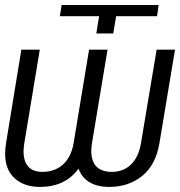

<svg xmlns="http://www.w3.org/2000/svg" viewBox="-21 -731 713 761"><path d="M3.2 -165.1 63.6 -534.1H136.7L75.6 -165.1Q70.7 -135.3 73.3 -113.6Q76 -92 85.4 -77.8Q94.8 -63.6 110.4 -56.6Q126.1 -49.7 147.4 -49.7Q170.8 -49.7 191.2 -56.8Q211.6 -63.9 227.8 -78.1Q244 -92.3 255.1 -114.2Q266.3 -136 271 -165.1L332 -534.1H405.2L343.8 -165.1Q338.8 -135.3 342 -113.6Q345.2 -92 355.3 -77.8Q365.4 -63.6 382.5 -56.6Q399.5 -49.7 422.2 -49.7Q444.2 -49.7 463.2 -56.8Q482.2 -63.9 497.3 -78.1Q512.4 -92.3 522.9 -114.2Q533.4 -136 538 -165.1L599.8 -534.1H672.6L611.2 -165.1Q596.6 -77.1 542.6 -33.7Q488.3 9.9 412.3 9.9Q366.1 9.9 335 -8Q304 -25.9 290.1 -62.5Q263.5 -25.9 225 -8Q186.4 9.9 137.8 9.9Q65.7 9.9 27.3 -34.4Q-11 -78.8 3.2 -165.1ZM216.3 -666.9 223.4 -711.3H607.6L601.6 -666.9H439.3L427.9 -598.4H360.8L371.8 -666.9Z"/></svg>

Font: Inter P Light
Style: Italic
Weight: 300
Italic angle: 9.39999°
Designer: Rasmus Andersson
Foundry: rsms
Version: Version 3.018;git-588b23468